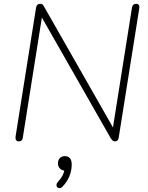

<svg xmlns="http://www.w3.org/2000/svg" viewBox="-20 -731 772 1001"><path d="M77 6Q68 6 64 -0.5Q60 -7 61 -18L168 -691Q170 -702 175.5 -706.5Q181 -711 189 -711Q197 -711 201.5 -707.5Q206 -704 210 -696L583 -42H565L668 -691Q671 -711 691 -711Q700 -711 704 -704.5Q708 -698 706 -687L599 -14Q596 6 580 6Q572 6 567.5 2Q563 -2 558 -9L185 -663H202L99 -14Q98 -4 92.5 1Q87 6 77 6ZM306 242Q298 250 290.5 250Q283 250 278.5 245.5Q274 241 274.5 233Q275 225 282 217Q298 200 306 184.5Q314 169 317 150L322 159Q304 159 293 148Q282 137 282 121Q282 104 292 93.5Q302 83 318 83Q354 83 354 128Q354 149 348 170Q342 191 331 209.5Q320 228 306 242Z"/></svg>

Font: Nunito Variable Extra Light
Style: Italic
Weight: 200
Italic angle: -9°
Designer: Vernon Adams
Foundry: Vernon Adams
Version: Version 3.602